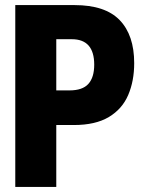

<svg xmlns="http://www.w3.org/2000/svg" viewBox="-20 -734 570 754"><path d="M40 0V-714H273Q393 -714 450 -655Q507 -596 507 -486Q507 -416 483.5 -361Q460 -306 407.5 -274.5Q355 -243 270 -243H201V0ZM201 -379H253Q304 -379 327 -404.5Q350 -430 350 -480Q350 -580 262 -580H201Z"/></svg>

Font: Noto Sans Mono Condensed Black
Style: Regular
Weight: 900
Width: 3
Designer: Monotype Design Team
Foundry: Monotype Imaging Inc.
Version: Version 2.014